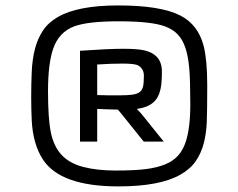

<svg xmlns="http://www.w3.org/2000/svg" viewBox="-20 -767 873 703"><path d="M96.2 -326.2Q94.2 -366.2 94.2 -412.6Q94.2 -459 96.2 -503.9Q98.1 -548.8 107.7 -586.7Q117.2 -624.5 136.7 -654.3Q156.2 -684.1 191.4 -704.6Q265.1 -747.1 412.6 -747.1Q568.4 -747.1 640.6 -710Q706.5 -675.8 726.1 -597.2Q738.8 -545.9 738.8 -453.9Q738.8 -361.8 737.1 -320.1Q735.4 -278.3 726.1 -242.4Q716.8 -206.5 697 -177.5Q677.2 -148.4 641.1 -127.9Q565.9 -84.5 413.6 -84.5Q200.7 -84.5 136.7 -183.6Q100.6 -239.7 96.2 -326.2ZM660.2 -248Q676.8 -298.8 676.8 -384.8Q676.8 -470.7 673.1 -514.9Q669.4 -559.1 659.4 -590.1Q649.4 -621.1 631.3 -640.4Q613.3 -659.7 584 -670.4Q534.2 -689 414.6 -689Q301.3 -689 251.5 -670.4Q195.8 -649.4 174.8 -588.9Q155.8 -533.7 155.8 -432.9Q155.8 -332 166.3 -281.5Q176.8 -231 205.1 -200.2Q233.4 -169.4 283.9 -156Q334.5 -142.6 403.3 -142.6Q472.2 -142.6 514.2 -147.9Q556.2 -153.3 585.4 -165.5Q614.7 -177.7 632.6 -198Q650.4 -218.3 660.2 -248ZM272.9 -581.1Q377 -588.4 430.9 -588.4Q484.9 -588.4 509.5 -582.3Q534.2 -576.2 547.9 -564.5Q572.8 -544.4 572.8 -505.6Q572.8 -466.8 568.4 -444.1Q564 -421.4 553.7 -405.8Q532.7 -375 481 -368.2Q489.3 -359.9 497.1 -351.1L579.6 -248.5H506.3L424.3 -350.6Q417 -359.9 411.1 -365.7Q393.1 -366.2 372.1 -366.7Q351.1 -367.2 335.9 -368.2V-248.5H272.9ZM485.8 -527.3Q473.6 -534.2 429.2 -534.2Q384.8 -534.2 335.9 -530.8V-418.9Q357.4 -418 375 -418Q395.5 -418 420.4 -418Q445.3 -418 463.1 -420.2Q481 -422.4 490.7 -429.4Q500.5 -436.5 503.7 -450Q506.8 -463.4 506.8 -489.5Q506.8 -515.6 485.8 -527.3Z"/></svg>

Font: Armata
Style: Regular
Weight: 400
Designer: Viktoriya Grabowska
Foundry: Viktoriya Grabowska
Version: Version 1.003